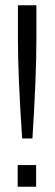

<svg xmlns="http://www.w3.org/2000/svg" viewBox="-20 -708 208 728"><path d="M48 -558V-688H118V-558Q118 -419 103 -183H64Q48 -418 48 -558ZM47 0V-82H117V0Z"/></svg>

Font: Saira Ultra Condensed
Style: Regular
Weight: 400
Width: 1
Designer: Hector Gatti with collaboration of the Omnibus-Type team
Foundry: Omnibus-Type
Version: Version 1.001; ttfautohint (v1.8)